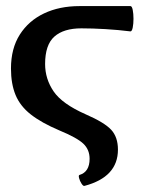

<svg xmlns="http://www.w3.org/2000/svg" viewBox="-20 -435 464 630"><path d="M257 175Q253 176 247.5 167.5Q242 159 239.5 149.5Q237 140 241 139Q274 129 274 86Q274 56 253.5 36.5Q233 17 175 -7Q116 -32 81 -59.5Q46 -87 31 -123.5Q16 -160 16 -210Q16 -276 45 -321.5Q74 -367 124.5 -391Q175 -415 241 -415H408Q413 -415 415.5 -402.5Q418 -390 418 -373.5Q418 -357 415.5 -344.5Q413 -332 408 -332Q368 -337 325.5 -339.5Q283 -342 247 -342Q189 -342 158.5 -315Q128 -288 128 -225Q128 -176 156 -135Q184 -94 261 -60Q323 -33 345 -9Q367 15 367 56Q367 146 257 175Z"/></svg>

Font: Junicode
Style: Bold
Weight: 700
Designer: Peter S. Baker
Version: Version 2.100; ttfautohint (v1.8.4)